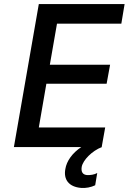

<svg xmlns="http://www.w3.org/2000/svg" viewBox="-20 -720 630 940"><path d="M48 0H378C334 29 306 69 300 107C290 159 317 195 377 200C399 202 426 197 446 187L456 127C442 135 423 138 405 137C386 135 376 123 380 97C386 64 431 18 479 0L478 -1L495 -96H170L207 -310H502L519 -403H224L259 -604H574L590 -700H170Z"/></svg>

Font: Fixel Display Medium
Style: Italic
Weight: 500
Italic angle: -10°
Designer: AlfaBravo + MacPaw
Foundry: Kyrylo Tkachov, Marchela Mozhyna, Serhii Makarenko, Maria Weinstein, Zakhar Kryvoshyya
Version: Version 1.210;Glyphs 3.2 (3217)